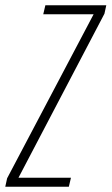

<svg xmlns="http://www.w3.org/2000/svg" viewBox="-60 -708 423 728"><path d="M-40 0 -33 -32 295 -654H104L112 -688H343L336 -656L10 -34H209L201 0Z"/></svg>

Font: Saira UltraCondensed Thin
Style: Italic
Weight: 250
Width: 1
Italic angle: -12°
Designer: Hector Gatti with collaboration of the Omnibus-Type team
Foundry: Omnibus-Type
Version: Version 1.101